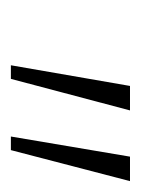

<svg xmlns="http://www.w3.org/2000/svg" viewBox="27 -781 259 353"><g transform="rotate(90 156.5 -604.5)"><path d="M100 -495 138 -714H183L125 -495ZM231 -495 268 -714H313L256 -495Z"/></g></svg>

Font: Noto Serif Tamil Condensed ExtraLight
Style: Italic
Weight: 200
Width: 3
Italic angle: -12°
Designer: Indian Type Foundry, Tom Grace, and the Monotype Design Team
Foundry: Monotype Imaging Inc.
Version: Version 2.003; ttfautohint (v1.8.4.7-5d5b)